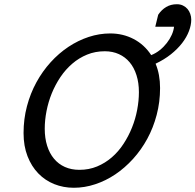

<svg xmlns="http://www.w3.org/2000/svg" viewBox="-20 -867 915 899"><path d="M351.6 -71.8Q396.5 -71.8 434.6 -87.6Q472.7 -103.5 503.7 -130.4Q534.7 -157.2 558.3 -193.4Q582 -229.5 598.1 -269.8Q614.3 -310.1 622.3 -352.8Q630.4 -395.5 630.4 -435.5Q630.4 -479.5 619.1 -514.9Q607.9 -550.3 587.2 -575.2Q566.4 -600.1 536.9 -613.5Q507.3 -627 470.7 -627Q425.8 -627 387.7 -611.3Q349.6 -595.7 318.4 -568.8Q287.1 -542 262.9 -506.1Q238.8 -470.2 222.4 -429.9Q206.1 -389.6 197.8 -346.9Q189.5 -304.2 189.5 -264.2Q189.5 -220.2 200.7 -184.6Q211.9 -148.9 232.9 -123.8Q253.9 -98.6 283.9 -85.2Q314 -71.8 351.6 -71.8ZM729.5 -454.6Q729.5 -389.2 713.6 -329.1Q697.8 -269 669.7 -217.3Q641.6 -165.5 603 -123Q564.5 -80.6 519.8 -50.5Q475.1 -20.5 425.5 -4.2Q376 12.2 325.7 12.2Q276.9 12.2 234.1 -4.9Q191.4 -22 159.4 -54.9Q127.4 -87.9 108.9 -135.5Q90.3 -183.1 90.3 -244.1Q90.3 -309.6 106.2 -369.6Q122.1 -429.7 150.4 -481.4Q178.7 -533.2 217 -575.4Q255.4 -617.7 300.5 -647.7Q345.7 -677.7 395.5 -694.1Q445.3 -710.4 496.1 -710.4Q555.7 -710.4 605.7 -684.3Q655.8 -658.2 688 -608.9Q710 -617.7 728.5 -632.6Q747.1 -647.5 761.2 -665.8Q775.4 -684.1 784.2 -703.9Q793 -723.6 794.9 -741.7H707L720.7 -797.9Q736.3 -821.3 758.1 -834.2Q779.8 -847.2 808.1 -847.2Q824.2 -847.2 836.7 -841.1Q849.1 -835 857.7 -825.2Q866.2 -815.4 870.8 -802.2Q875.5 -789.1 875.5 -775.4Q875.5 -749.5 864.7 -721.2Q854 -692.9 832.8 -665.3Q811.5 -637.7 780.3 -612.8Q749 -587.9 708.5 -568.8Q729.5 -518.6 729.5 -454.6Z"/></svg>

Font: Andika New Basic
Style: Italic
Weight: 400
Italic angle: -14°
Designer: Victor Gaultney, Annie Olsen, Julie Remington, Don Collingsworth, Eric Hays
Foundry: SIL International
Version: Version 5.500